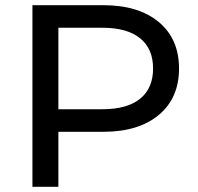

<svg xmlns="http://www.w3.org/2000/svg" viewBox="-20 -720 762 740"><path d="M378 -700Q514 -700 592 -635Q670 -570 670 -456Q670 -342 592 -277Q514 -212 378 -212H205V0H105V-700ZM375 -299Q470 -299 520 -339.5Q570 -380 570 -456Q570 -532 520 -572.5Q470 -613 375 -613H205V-299Z"/></svg>

Font: Montserrat
Style: Regular
Weight: 500
Designer: Julieta Ulanovsky
Foundry: Julieta Ulanovsky
Version: Version 7.200;PS 007.200;hotconv 1.0.88;makeotf.lib2.5.64775